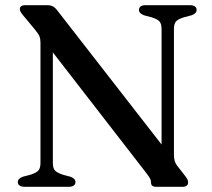

<svg xmlns="http://www.w3.org/2000/svg" viewBox="-20 -720 819 740"><path d="M270.8 -18.4Q270.8 -10.1 264.5 -5.2Q258.1 -0.2 245.1 0H74.6Q61.6 -0.2 55.1 -5.2Q48.7 -10.1 48.7 -18.4Q48.7 -32.1 68.1 -38.9L97.4 -46.6Q120.5 -54.1 128.2 -63.1Q136 -72.1 136 -92.7V-555.4Q136 -570.2 131.9 -580.4Q127.8 -590.7 112.1 -609.2L68.2 -661.9Q61.4 -670.8 58.9 -675.5Q56.5 -680.2 56.5 -684.9Q56.5 -692.3 61.9 -696.1Q67.3 -700 76.2 -700H162.2Q175 -700 183.7 -695.5Q192.4 -691 201.8 -678.5L623.7 -136.1L602.7 -91.7V-607.3Q602.7 -627.5 595.4 -636.6Q588.2 -645.8 564.1 -653.4L535 -661.1Q515.6 -668.5 515.6 -681.6Q515.6 -690.4 522.1 -695.2Q528.5 -700 541.3 -700H711.8Q724.8 -700 731.3 -695.2Q737.7 -690.4 737.7 -681.6Q737.7 -668.1 718.3 -661.1L689 -653.4Q665.9 -646.4 658.2 -637.2Q650.4 -628.1 650.4 -607.3V-124.3Q650.4 -109.7 653.2 -100.1Q656 -90.4 662.6 -81.5L693.3 -42.3Q700.9 -32.5 703 -27.2Q705 -21.9 705 -16.6Q705 -9.2 699.6 -4.6Q694.2 0 683.3 0H581.9Q562.1 0 562.1 -16Q562.1 -23.8 559.2 -30.3Q556.4 -36.8 542.7 -54.6L146.9 -565.6L183.7 -593.9V-92.5Q183.7 -72.7 191.1 -63.7Q198.4 -54.7 222.3 -46.6L251.4 -38.9Q270.8 -31.9 270.8 -18.4Z"/></svg>

Font: Fraunces
Style: Regular
Weight: 900
Version: Version 1.000;[b76b70a41]